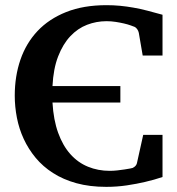

<svg xmlns="http://www.w3.org/2000/svg" viewBox="-20 -707 686 743"><path d="M608.9 -22Q577.1 -11.2 541 -2.9Q510.3 4.4 471.2 10.3Q432.1 16.1 391.1 16.1Q327.1 16.1 275.9 2Q224.6 -12.2 185.3 -37.4Q146 -62.5 117.9 -96.4Q89.8 -130.4 71.8 -169.4Q53.7 -208.5 45.4 -251.5Q37.1 -294.4 37.1 -336.9Q37.1 -412.1 59.1 -476.1Q81.1 -540 125.2 -586.9Q169.4 -633.8 236.1 -660.4Q302.7 -687 392.1 -687Q418.9 -687 444.6 -684.6Q470.2 -682.1 496.3 -677.5Q522.5 -672.9 550 -665.8Q577.6 -658.7 608.9 -649.9V-492.2H532.2L517.1 -580.1Q515.6 -587.4 511 -594Q506.3 -600.6 501 -603Q496.1 -605 485.1 -608.9Q474.1 -612.8 459.5 -616.2Q444.8 -619.6 427.5 -622.3Q410.2 -625 392.1 -625Q353 -625 316.9 -611.1Q280.8 -597.2 252.2 -566.9Q223.6 -536.6 205.1 -489Q186.5 -441.4 183.1 -374H445.8V-310.1H183.1Q187 -242.7 205.1 -192.9Q223.1 -143.1 252.4 -110.4Q281.7 -77.6 320.6 -61.8Q359.4 -45.9 404.8 -45.9Q418.9 -45.9 434.1 -47.6Q449.2 -49.3 462.2 -51.3Q475.1 -53.2 483.6 -54.9Q492.2 -56.6 493.2 -57.1Q506.8 -63.5 509.8 -75.2L534.2 -185.1H608.9Z"/></svg>

Font: Charis SIL Cyr
Style: Bold
Weight: 700
Foundry: SIL International
Version: Version 5.000